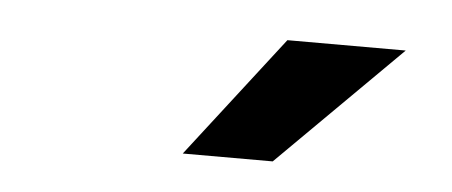

<svg xmlns="http://www.w3.org/2000/svg" viewBox="-27 -778 555 236"><g transform="rotate(5 250.0 -660.0)"><path d="M204 -585 320 -735H466L315 -585Z"/></g></svg>

Font: Radio Canada SemiBold
Style: Italic
Weight: 600
Italic angle: -12°
Designer: Charles Daoud, Etienne Aubert Bonn, Alexandre Saumier Demers, Jacques Le Bailly
Foundry: Radio-Canada
Version: Version 2.104; ttfautohint (v1.8.4.7-5d5b);gftools[0.9.28.de